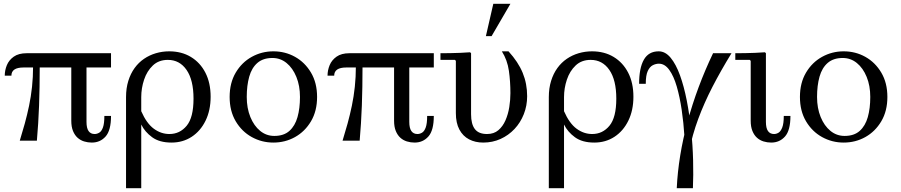

<svg xmlns="http://www.w3.org/2000/svg" viewBox="-20 -740 4738 1010"><path d="M564 -385H104Q40 -385 40 -342H5Q5 -370 16 -397Q27 -424 52.5 -442Q78 -460 120 -460H564ZM435 -394V-99Q435 -66 446 -50.5Q457 -35 478 -35Q490 -35 502 -42Q514 -49 521.5 -69.5Q529 -90 529 -130H564Q564 -54 535.5 -22Q507 10 463 10Q442 10 422.5 4Q403 -2 388 -15.5Q373 -29 364 -51Q355 -73 355 -105V-394ZM154 -391H189Q189 -279 185.5 -184.5Q182 -90 174 0H84Q98 -45 110.5 -90.5Q123 -136 133 -184Q143 -232 148.5 -283.5Q154 -335 154 -391Z M870 -470Q935 -470 984 -440.5Q1033 -411 1060.5 -357.5Q1088 -304 1088 -231Q1088 -160 1061.5 -105.5Q1035 -51 988.5 -20.5Q942 10 882 10Q819 10 780.5 -18Q742 -46 723 -85V-155Q751 -91 789 -63Q827 -35 871 -35Q926 -35 962 -78.5Q998 -122 998 -221Q998 -319 961.5 -372Q925 -425 863 -425Q815 -425 784 -395.5Q753 -366 738 -321Q723 -276 723 -229V250H643V-229Q643 -276 655 -314.5Q667 -353 688 -382Q709 -411 737.5 -430.5Q766 -450 800 -460Q834 -470 870 -470Z M1418 -470Q1480 -470 1532 -441Q1584 -412 1616 -358Q1648 -304 1648 -230Q1648 -156 1616 -102Q1584 -48 1532 -19Q1480 10 1418 10Q1357 10 1304.5 -19Q1252 -48 1220 -102Q1188 -156 1188 -230Q1188 -304 1220 -358Q1252 -412 1304.5 -441Q1357 -470 1418 -470ZM1423 -25Q1473 -25 1502.5 -51.5Q1532 -78 1545 -124Q1558 -170 1558 -230Q1558 -289 1539 -335.5Q1520 -382 1487.5 -408.5Q1455 -435 1413 -435Q1364 -435 1334 -409Q1304 -383 1291 -336.5Q1278 -290 1278 -230Q1278 -171 1297 -124.5Q1316 -78 1348.5 -51.5Q1381 -25 1423 -25Z M2262 -385H1802Q1738 -385 1738 -342H1703Q1703 -370 1714 -397Q1725 -424 1750.5 -442Q1776 -460 1818 -460H2262ZM2133 -394V-99Q2133 -66 2144 -50.5Q2155 -35 2176 -35Q2188 -35 2200 -42Q2212 -49 2219.5 -69.5Q2227 -90 2227 -130H2262Q2262 -54 2233.5 -22Q2205 10 2161 10Q2140 10 2120.5 4Q2101 -2 2086 -15.5Q2071 -29 2062 -51Q2053 -73 2053 -105V-394ZM1852 -391H1887Q1887 -279 1883.5 -184.5Q1880 -90 1872 0H1782Q1796 -45 1808.5 -90.5Q1821 -136 1831 -184Q1841 -232 1846.5 -283.5Q1852 -335 1852 -391Z M2522 10Q2480 10 2447.5 -7Q2415 -24 2396.5 -58.5Q2378 -93 2378 -145V-420L2373 -425H2297V-460Q2323 -460 2349 -460.5Q2375 -461 2401 -462Q2427 -463 2453 -465L2458 -460V-139Q2458 -113 2463 -93.5Q2468 -74 2478 -61Q2488 -48 2504 -41.5Q2520 -35 2542 -35Q2578 -35 2601.5 -55Q2625 -75 2639 -107Q2653 -139 2659 -176.5Q2665 -214 2665 -250Q2665 -311 2657 -367.5Q2649 -424 2620 -470H2655Q2706 -414 2729.5 -357Q2753 -300 2753 -234Q2753 -184 2735.5 -139.5Q2718 -95 2686.5 -61.5Q2655 -28 2613 -9Q2571 10 2522 10ZM2536 -550 2575 -720H2665L2566 -550Z M3094 -470Q3159 -470 3208 -440.5Q3257 -411 3284.5 -357.5Q3312 -304 3312 -231Q3312 -160 3285.5 -105.5Q3259 -51 3212.5 -20.5Q3166 10 3106 10Q3043 10 3004.5 -18Q2966 -46 2947 -85V-155Q2975 -91 3013 -63Q3051 -35 3095 -35Q3150 -35 3186 -78.5Q3222 -122 3222 -221Q3222 -319 3185.5 -372Q3149 -425 3087 -425Q3039 -425 3008 -395.5Q2977 -366 2962 -321Q2947 -276 2947 -229V250H2867V-229Q2867 -276 2879 -314.5Q2891 -353 2912 -382Q2933 -411 2961.5 -430.5Q2990 -450 3024 -460Q3058 -470 3094 -470Z M3584 240Q3587 187 3586 119Q3585 51 3580.5 -21.5Q3576 -94 3566 -162Q3556 -230 3540 -285Q3524 -340 3500.5 -372.5Q3477 -405 3446 -405Q3430 -405 3414 -397Q3398 -389 3387.5 -366.5Q3377 -344 3377 -299H3342Q3342 -382 3367 -426Q3392 -470 3445 -470Q3480 -470 3508 -436Q3536 -402 3557 -344Q3578 -286 3592.5 -212Q3607 -138 3615.5 -57Q3624 24 3626 103Q3628 182 3625 250H3584ZM3731 -460H3828Q3771 -367 3727.5 -282.5Q3684 -198 3653 -114.5Q3622 -31 3605 56Q3588 143 3584 240V250H3540Q3548 81 3597 -100.5Q3646 -282 3731 -460Z M4037 10Q4016 10 3996.5 4Q3977 -2 3962 -15.5Q3947 -29 3938 -51Q3929 -73 3929 -105V-420L3924 -425H3848V-460Q3874 -460 3900 -460.5Q3926 -461 3952 -462Q3978 -463 4004 -465L4009 -460V-99Q4009 -66 4020 -50.5Q4031 -35 4052 -35Q4064 -35 4075.5 -42Q4087 -49 4095 -69.5Q4103 -90 4103 -130H4138Q4138 -54 4109.5 -22Q4081 10 4037 10Z M4418 -470Q4480 -470 4532 -441Q4584 -412 4616 -358Q4648 -304 4648 -230Q4648 -156 4616 -102Q4584 -48 4532 -19Q4480 10 4418 10Q4357 10 4304.5 -19Q4252 -48 4220 -102Q4188 -156 4188 -230Q4188 -304 4220 -358Q4252 -412 4304.5 -441Q4357 -470 4418 -470ZM4423 -25Q4473 -25 4502.5 -51.5Q4532 -78 4545 -124Q4558 -170 4558 -230Q4558 -289 4539 -335.5Q4520 -382 4487.5 -408.5Q4455 -435 4413 -435Q4364 -435 4334 -409Q4304 -383 4291 -336.5Q4278 -290 4278 -230Q4278 -171 4297 -124.5Q4316 -78 4348.5 -51.5Q4381 -25 4423 -25Z"/></svg>

Font: Brygada 1918
Style: Regular
Weight: 400
Designer: Mateusz Machalski | Borys Kosmynka | Przemek Hoffer
Foundry: NIEPODLEGLA 2018
Version: Version 3.006